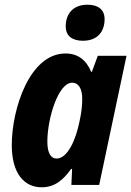

<svg xmlns="http://www.w3.org/2000/svg" viewBox="-20 -785 557 815"><path d="M332 -612C395 -612 424 -652 424 -704C424 -747 393 -765 351 -765C292 -765 259 -728 259 -673C259 -632 287 -612 332 -612ZM220 -112C195 -112 181 -137 181 -184C181 -281 227 -434 286 -434C314 -434 329 -408 329 -366C329 -340 327 -312 317 -267C302 -194 268 -112 220 -112ZM157 10C213 10 249 -22 282 -68H286L283 0H401L517 -548H395L370 -480H367C346 -531 310 -558 258 -558C106 -558 30 -323 30 -169C30 -47 84 10 157 10Z"/></svg>

Font: Noto Sans Display SemiCondensed Extra
Style: Italic
Weight: 800
Width: 4
Italic angle: -12°
Designer: Monotype Design Team
Foundry: Monotype Imaging Inc.
Version: Version 1.900